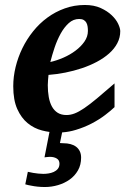

<svg xmlns="http://www.w3.org/2000/svg" viewBox="-20 -520 520 771"><path d="M305.7 112.8Q305.7 142.1 293 164.3Q280.3 186.5 259.5 201.2Q238.8 215.8 212.9 223.4Q187 231 160.6 231Q145 231 130.9 229.5Q116.7 228 105.5 225.6Q92.8 223.6 81.5 220.2L91.8 169.9Q102.5 172.4 113.3 174.3Q122.6 175.8 133.3 177Q144 178.2 153.8 178.2Q163.6 178.2 174.8 176.5Q186 174.8 195.8 170.4Q205.6 166 212.2 158Q218.8 149.9 218.8 137.2Q218.8 123 207.8 116.5Q196.8 109.9 181.6 109.9Q179.2 109.9 175.3 110.1Q171.4 110.4 167.5 110.8L158.7 111.8L178.7 9.8Q163.6 7.8 148.9 3.9Q116.7 -4.4 91.1 -25.4Q65.4 -46.4 49.3 -82.3Q33.2 -118.2 33.2 -173.8Q33.2 -211.9 42.7 -251Q52.2 -290 69.8 -326.2Q87.4 -362.3 112.8 -394Q138.2 -425.8 170.2 -449.2Q202.1 -472.7 240.2 -486.3Q278.3 -500 320.8 -500Q357.4 -500 384.3 -487.8Q411.1 -475.6 428.7 -458.7Q446.3 -441.9 454.6 -424.1Q462.9 -406.2 462.9 -395Q462.9 -368.7 450.9 -346.2Q439 -323.7 418 -305.2Q397 -286.6 368.9 -271.7Q340.8 -256.8 308.8 -246.1Q276.9 -235.4 242.4 -228.5Q208 -221.7 174.8 -219.2Q173.8 -210 172.9 -198.2Q171.9 -186.5 171.9 -178.2Q171.9 -152.3 175.8 -130.4Q179.7 -108.4 188.5 -92.3Q197.3 -76.2 211.7 -67.1Q226.1 -58.1 247.1 -58.1Q263.2 -58.1 279.8 -64.5Q296.4 -70.8 318.4 -85.7Q340.3 -100.6 369.6 -125Q398.9 -149.4 439.9 -185.1V-89.8Q425.3 -75.7 401.9 -57.9Q378.4 -40 348.6 -24.4Q318.8 -8.8 284.7 1.5Q257.8 9.8 229.5 11.7L220.7 54.2Q222.2 54.7 224.1 54.7Q226.6 55.2 234.9 55.2Q250 55.2 262.9 58.6Q275.9 62 285.4 69.1Q294.9 76.2 300.3 87.2Q305.7 98.1 305.7 112.8ZM333 -396Q333 -404.8 331.8 -413.3Q330.6 -421.9 326.9 -428.7Q323.2 -435.5 316.2 -439.7Q309.1 -443.8 297.9 -443.8Q274.4 -443.8 256.1 -427.2Q237.8 -410.6 223.6 -385Q209.5 -359.4 199.2 -328.9Q189 -298.3 182.1 -271Q208 -276.9 234.9 -288.6Q261.7 -300.3 283.4 -316.7Q305.2 -333 319.1 -353Q333 -373 333 -396Z"/></svg>

Font: Charis SIL Phon
Style: Bold Italic
Weight: 700
Italic angle: -11°
Foundry: SIL International
Version: Version 5.000